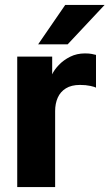

<svg xmlns="http://www.w3.org/2000/svg" viewBox="-20 -760 445 780"><path d="M50 0V-530H192V-458Q200 -476 219 -496Q238 -516 265 -529.5Q292 -543 325 -543Q342 -543 352 -541Q362 -539 370 -537V-404Q365 -407 347 -411Q329 -415 305 -415Q270 -415 247.5 -401Q225 -387 214.5 -363Q204 -339 204 -309V0ZM135 -580 245 -740H405L255 -580Z"/></svg>

Font: Golos Text
Style: Bold
Weight: 700
Designer: A.Korolkova, Vitaly Kuzmin
Foundry: ParaType Ltd
Version: Version 2.004